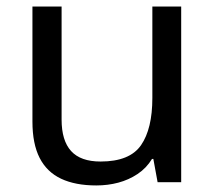

<svg xmlns="http://www.w3.org/2000/svg" viewBox="-20 -556 658 586"><path d="M533 -536V0H461L448 -71H444Q427 -43 400 -25Q373 -7 341 1.5Q309 10 274 10Q210 10 166.5 -10.5Q123 -31 101 -74Q79 -117 79 -185V-536H168V-191Q168 -127 197 -95Q226 -63 287 -63Q376 -63 410.5 -113Q445 -163 445 -257V-536Z"/></svg>

Font: bangla15
Style: Regular
Weight: 400
Designer: Jelle Bosma - Monotype Design Team
Foundry: Monotype Imaging Inc.
Version: Version 2.006